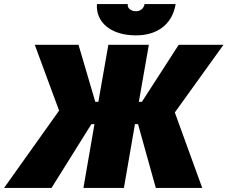

<svg xmlns="http://www.w3.org/2000/svg" viewBox="-61 -919 1113 939"><path d="M-41 0H191L386 -312H401L347 0H545L599 -312H614L701 0H928L794 -369L1032 -700H813L633 -421H618L667 -700H469L420 -421H405L323 -700H109L228 -378ZM604 -746C704 -746 781 -796 798 -899H646C642 -877 625 -864 604 -864C579 -864 560 -880 564 -899H413C407 -811 480 -746 604 -746Z"/></svg>

Font: Fixel Display 20240404 Black
Style: Italic
Weight: 900
Italic angle: -10°
Designer: AlfaBravo + MacPaw
Foundry: Kyrylo Tkachov, Marchela Mozhyna, Serhii Makarenko, Maria Weinstein, Zakhar Kryvoshyya
Version: Version 1.211;Glyphs 3.2 (3225)